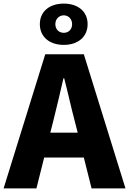

<svg xmlns="http://www.w3.org/2000/svg" viewBox="-28 -1045 716 1065"><path d="M326 -960C351 -960 372 -940 372 -911C372 -881 351 -863 326 -863C300 -863 279 -881 279 -911C279 -940 300 -960 326 -960ZM326 -796C405 -796 458 -841 458 -911C458 -981 405 -1025 326 -1025C246 -1025 193 -981 193 -911C193 -841 246 -796 326 -796ZM251 -309 267 -372C286 -446 306 -533 324 -611H328C348 -535 367 -446 387 -372L403 -309ZM480 0H668L437 -744H223L-8 0H174L217 -171H437Z"/></svg>

Font: Noto Sans CJK Black
Style: Bold
Weight: 900
Designer: Ryoko NISHIZUKA (kana & ideographs); Paul D. Hunt (Latin, Greek & Cyrillic); Wenlong ZHANG (bopomofo); Sandoll Communica
Foundry: Adobe Systems Incorporated
Version: Version 1.000;PS 1;hotconv 1.0.78;makeotf.lib2.5.61930